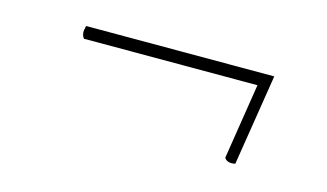

<svg xmlns="http://www.w3.org/2000/svg" viewBox="-38 -391 609 358"><g transform="rotate(15 266.0 -212.5)"><path d="M422 -124Q412 -124 408 -131L431 -277H96Q91 -283 92 -293Q93 -295 93 -297Q93 -299 94 -301H457L429 -125Q426 -124 422 -124Z"/></g></svg>

Font: Petrona Thin
Style: Italic
Weight: 100
Italic angle: -9°
Designer: Ringo R. Seeber
Foundry: Ringo R. Seeber
Version: Version 2.001; ttfautohint (v1.8.3)